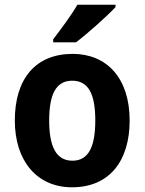

<svg xmlns="http://www.w3.org/2000/svg" viewBox="-20 -786 615 816"><path d="M471 -756V-766H309C283 -721 239 -662 206 -619V-606H303C353 -644 437 -719 471 -756ZM531 -274C531 -456 432 -557 289 -557C130 -557 43 -450 43 -274C43 -102 137 10 286 10C446 10 531 -103 531 -274ZM189 -274C189 -385 218 -443 287 -443C357 -443 385 -384 385 -274C385 -164 357 -103 288 -103C218 -103 189 -164 189 -274Z"/></svg>

Font: Noto Sans Thai Looped SemiCondensed
Style: Bold
Weight: 700
Width: 4
Designer: Sasikarn Vongin, Ben Mitchell
Foundry: The Fontpad Ltd
Version: Version 1.001